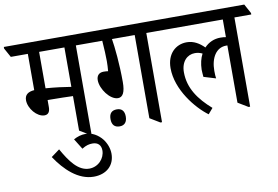

<svg xmlns="http://www.w3.org/2000/svg" viewBox="-126 -773 1721 1189"><g transform="rotate(-10 735.0 -179.0)"><path d="M138 -162C163 -162 173 -180 173 -208V-252C178 -252 183 -252 188 -252C241 -252 301 -250 332 -249V-32L395 6H404V-555H511V-564L478 -623H-37V-613L-5 -555H102V-327C64 -324 41 -309 41 -274C41 -222 91 -162 138 -162ZM173 -326V-555H332V-307C291 -314 230 -322 173 -326Z M373 265C452 265 505 218 505 144C505 110 492 76 471 49C445 17 408 -5 368 -5C341 -5 315 3 292 16L333 82C360 65 379 61 400 61C434 61 453 81 453 114C453 164 411 211 354 211C284 211 235 141 190 61L137 100C194 186 275 265 373 265Z M605 -188C635 -188 651 -217 651 -281C651 -394 640 -502 631 -555H774V-32L837 6H847V-555H953V-564L921 -623H436V-613L468 -555H570C574 -499 576 -460 576 -426C576 -410 575 -380 573 -363C566 -364 556 -365 545 -365C516 -365 500 -348 500 -319C500 -264 555 -188 605 -188ZM585 -14C615 -14 632 -33 632 -68C632 -102 616 -121 585 -121C552 -121 536 -103 536 -68C536 -32 553 -14 585 -14Z M1140 8 1170 -27C1090 -97 1034 -174 1034 -275C1034 -342 1073 -380 1121 -380C1139 -380 1154 -376 1168 -369C1154 -343 1146 -310 1145 -272C1146 -255 1146 -246 1148 -226L1224 -203C1222 -216 1221 -230 1221 -251C1221 -332 1257 -392 1320 -392C1323 -392 1326 -392 1328 -392V-32L1391 6H1401V-555H1507V-564L1475 -623H879V-613L911 -555H1328V-444C1319 -446 1307 -447 1293 -447C1255 -447 1219 -432 1192 -403C1163 -432 1128 -455 1083 -455C1014 -455 957 -405 957 -314C957 -178 1065 -47 1140 8Z"/></g></svg>

Font: Noto Serif Devanagari Condensed
Style: Regular
Weight: 400
Width: 3
Designer: Universal Thirst, Indian Type Foundry and the Monotype Design Team
Foundry: Monotype Imaging Inc.
Version: Version 2.004